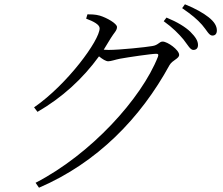

<svg xmlns="http://www.w3.org/2000/svg" viewBox="-20 -819 1040 896"><path d="M836 -635C857 -608 868 -586 882 -586C896 -586 904 -594 904 -609C904 -628 893 -646 868 -671C845 -693 808 -716 757 -737L744 -720C786 -690 815 -660 836 -635ZM923 -703C945 -678 955 -653 971 -653C984 -653 992 -661 992 -677C992 -697 981 -717 953 -739C930 -757 893 -779 843 -799L830 -781C875 -750 900 -729 923 -703ZM146 34 162 57C434 -60 636 -268 771 -515C785 -539 816 -545 816 -563C816 -586 762 -625 739 -625C723 -625 719 -608 690 -604C663 -599 539 -586 487 -586L464 -587L497 -641C512 -666 526 -676 526 -693C526 -709 479 -736 446 -746C425 -752 405 -752 388 -752L382 -732C417 -719 445 -704 445 -687C445 -631 294 -425 139 -318L155 -297C269 -363 365 -450 442 -556C458 -543 474 -533 485 -533C498 -533 519 -541 540 -545C578 -552 687 -568 709 -568C718 -568 721 -565 717 -554C640 -359 404 -99 146 34Z"/></svg>

Font: Noto Serif SC Light
Style: Regular
Weight: 300
Designer: Ryoko NISHIZUKA 西塚涼子 (kana & ideographs); Frank Grießhammer (Latin, Greek & Cyrillic); Wenlong ZHANG 张文龙 (bopomofo); San
Foundry: Adobe
Version: Version 2.001;hotconv 1.1.0;makeotfexe 2.6.0